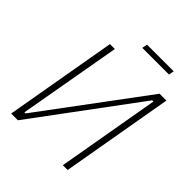

<svg xmlns="http://www.w3.org/2000/svg" viewBox="-232 -991 1130 1130"><g transform="rotate(45 333.0 -426.0)"><path d="M53 0H109L585 -642H595L483 0H523L645 -700H588L112 -60H103L216 -700H175ZM325 -819H547L554 -852H332Z"/></g></svg>

Font: Fixel Text 20240404 ExtraLight
Style: Italic
Weight: 200
Width: 4
Italic angle: -10°
Designer: AlfaBravo + MacPaw
Foundry: Kyrylo Tkachov, Marchela Mozhyna, Serhii Makarenko, Maria Weinstein, Zakhar Kryvoshyya
Version: Version 1.211;Glyphs 3.2 (3225)